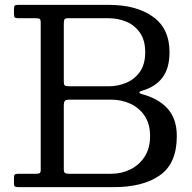

<svg xmlns="http://www.w3.org/2000/svg" viewBox="-20 -770 788 790"><path d="M447.5 0C528.2 0 591.7 -16.2 638 -48.8C684.3 -81.2 707.5 -135 707.5 -210C707.5 -257.7 694.8 -295.4 669.5 -323.2C644.2 -351.1 608.7 -371 563 -383C557 -384.7 553.8 -386.8 553.5 -389.5C553.2 -392.2 556.7 -394.5 564 -396.5C601.3 -407.2 629.6 -425.4 648.8 -451.2C667.9 -477.1 677.5 -511.7 677.5 -555C677.5 -620 654.8 -668.8 609.2 -701.2C563.8 -733.8 503.2 -750 427.5 -750H54C47.7 -750 43.3 -749 41 -747C38.7 -745 37.5 -740.7 37.5 -734V-713C37.5 -704.7 38.8 -699.6 41.5 -697.8C44.2 -695.9 49.7 -695 58 -695H125C134.3 -695 140.4 -694.1 143.2 -692.2C146.1 -690.4 147.5 -685 147.5 -676V-70C147.5 -63.3 145.9 -59.2 142.8 -57.5C139.6 -55.8 134.5 -55 127.5 -55H56C49 -55 44.2 -54.1 41.5 -52.2C38.8 -50.4 37.5 -45.7 37.5 -38V-16C37.5 -8.3 39 -3.8 42 -2.2C45 -0.8 50.3 0 58 0ZM267 -415C257 -415 250.4 -415.9 247.2 -417.8C244.1 -419.6 242.5 -425.3 242.5 -435V-672.5C242.5 -680.8 243.4 -686.7 245.2 -690C247.1 -693.3 252 -695 260 -695H427.5C452.8 -695 476.9 -690.2 499.8 -680.8C522.6 -671.2 541.2 -656.2 555.8 -635.5C570.2 -614.8 577.5 -588 577.5 -555C577.5 -522 570.2 -495.2 555.8 -474.8C541.2 -454.2 522.6 -439.2 499.8 -429.5C476.9 -419.8 452.8 -415 427.5 -415ZM437.5 -55H265.5C256.8 -55 250.8 -56.1 247.5 -58.2C244.2 -60.4 242.5 -65.7 242.5 -74V-333C242.5 -344.3 243.9 -351.7 246.8 -355C249.6 -358.3 256.3 -360 267 -360H437.5C466.2 -360 492.7 -354.3 517 -343C541.3 -331.7 560.8 -314.9 575.5 -292.8C590.2 -270.6 597.5 -243 597.5 -210C597.5 -177 590.2 -149 575.5 -126C560.8 -103 541.3 -85.4 517 -73.2C492.7 -61.1 466.2 -55 437.5 -55Z"/></svg>

Font: Besley*
Style: Regular
Weight: 400
Designer: Owen Earl
Foundry: indestructible type*
Version: Version 3.000; ttfautohint (v1.8.3)